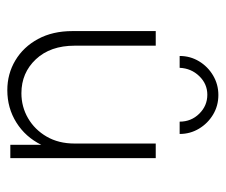

<svg xmlns="http://www.w3.org/2000/svg" viewBox="-66 -548 623 530"><g transform="rotate(90 245.0 -282.5)"><path d="M228.5 8.3Q183.3 8.3 146.2 -13.9Q109 -36.1 87.2 -76.4Q65.3 -116.7 65.3 -171.5V-401.4H105.6V-177.8Q105.6 -110.4 143.1 -70.5Q180.6 -30.6 236.8 -30.6Q274.3 -30.6 305.9 -49Q337.5 -67.4 356.6 -100.3Q375.7 -133.3 375.7 -177.1V-401.4H416V0H379.2V-85.4Q357.6 -41.7 317.7 -16.7Q277.8 8.3 228.5 8.3ZM134 -467.4Q134 -496.5 148.6 -520.8Q163.2 -545.1 187.8 -559.7Q212.5 -574.3 241.7 -574.3Q271.5 -574.3 295.8 -559.7Q320.1 -545.1 334.7 -520.8Q349.3 -496.5 349.3 -467.4H315.3Q315.3 -499.3 293.4 -521.5Q271.5 -543.8 241 -543.8Q211.1 -543.8 189.6 -521.5Q168.1 -499.3 166.7 -467.4Z"/></g></svg>

Font: Afacad Flux ExtraLight
Style: Regular
Weight: 250
Designer: Kristian Moeller
Foundry: Dicotype
Version: Version 1.100